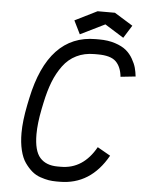

<svg xmlns="http://www.w3.org/2000/svg" viewBox="-57 -878 715 936"><g transform="rotate(5 300.0 -410.0)"><path d="M270 12.2H253.9Q234.4 12.2 216.3 9.3Q198.2 6.3 175.3 -1.5Q152.3 -9.3 133.8 -25.1Q115.2 -41 98.9 -64.2Q82.5 -87.4 73.5 -124.8Q64.5 -162.1 64.5 -209Q64.5 -267.6 80.6 -347.2L87.4 -379.9Q153.8 -695.8 385.3 -695.8H401.9Q445.8 -695.8 480.2 -684.6Q514.6 -673.3 534.7 -656.7Q554.7 -640.1 568.1 -616.7Q581.5 -593.3 586.9 -573.5Q592.3 -553.7 594.7 -531.2L521.5 -523.4Q516.6 -571.8 490.7 -597.2Q464.8 -622.6 401.9 -622.6H385.3Q335.9 -622.6 297.4 -603.5Q258.8 -584.5 232.2 -548.3Q205.6 -512.2 188.2 -467.8Q170.9 -423.3 158.7 -365.2L151.9 -332.5Q137.7 -261.7 137.7 -209Q137.7 -127.9 167.5 -94.5Q197.3 -61 253.9 -61H270Q378.9 -61 440.9 -171.9L504.4 -135.7Q421.4 12.2 270 12.2ZM467.3 -832 557.1 -776.4 518.1 -713.9 425.8 -771.5 305.7 -712.4 273.4 -777.8 382.3 -832Z"/></g></svg>

Font: Anka/Coder
Style: Italic
Weight: 400
Italic angle: -12°
Monospace: yes
Version: Version 001.100